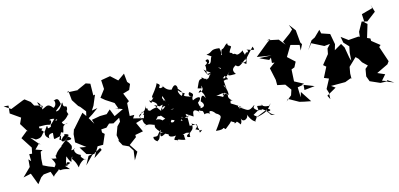

<svg xmlns="http://www.w3.org/2000/svg" viewBox="-117 -1348 4120 1982"><g transform="rotate(-15 1942.5 -357.5)"><path d="M228 -401 290 -452 259 -463 262 -539 268 -584 233 -521 212 -481C173 -467 203 -465 249 -487C262 -470 306 -491 374 -470C388 -472 403 -509 391 -512C357 -520 424 -538 461 -499C416 -482 460 -512 476 -541C422 -519 440 -516 388 -472C368 -463 404 -446 345 -439C347 -510 320 -414 285 -403C320 -408 251 -475 213 -437C234 -433 179 -394 234 -422C209 -460 167 -455 183 -443L263 -406L200 -447ZM228 -294 143 -392C169 -381 222 -342 192 -361C258 -357 263 -384 288 -412C330 -414 259 -384 340 -332C336 -320 307 -384 382 -381C379 -293 356 -315 455 -330C425 -254 477 -250 518 -305C509 -279 404 -218 434 -222C419 -220 339 -158 355 -130C360 -183 333 -131 360 -103C375 -127 293 -112 294 -139C332 -67 334 -65 306 -34C271 -55 292 -34 193 -85L197 -155L210 -226L233 -237L163 -261L216 -314ZM485 -356C495 -365 495 -425 515 -426C481 -395 536 -455 555 -440C533 -442 511 -419 499 -463C578 -489 598 -565 581 -515C600 -528 560 -552 587 -578C602 -644 550 -577 557 -656C549 -673 526 -577 471 -587C464 -593 531 -631 538 -651C528 -680 535 -728 471 -698C485 -719 501 -647 455 -629C404 -695 389 -660 336 -642C351 -662 324 -655 305 -732C309 -719 330 -727 343 -659C377 -710 303 -653 331 -611L347 -682L268 -704L244 -748L188 -791L168 -785L31 -730L-39 -777L12 -772L3 -690L106 -618L78 -557L137 -462L127 -471L60 -417L54 -412L132 -291L119 -229L89 -232L90 -157L67 -183L60 -103L-30 -15L53 -33L100 92L147 31L179 9L255 1L278 66C262 44 363 4 341 -8C368 33 342 -11 456 26C413 -28 398 -21 444 -15C427 -36 442 -67 475 -36C437 -15 415 -11 453 -111C461 -100 461 -70 489 -42C505 -105 522 -103 503 -71C533 -29 538 -9 548 32C585 -30 651 -48 632 -28C579 -77 600 -79 603 -86C518 -121 552 -183 562 -165C511 -153 515 -148 473 -219C479 -160 426 -182 463 -126C499 -125 557 -185 525 -223C502 -159 564 -197 495 -267C568 -261 559 -277 518 -309C570 -319 469 -353 492 -325C443 -303 463 -274 428 -297L465 -366Z M835 -283 848 -285 930 -290 967 -324 1011 -314 1083 -355 1081 -313 1043 -274 1011 -187 1022 -127 1011 -133 1045 -71 1106 -43 1140 11 1126 112 1174 32 1116 -55 1199 -117 1198 -140 1284 -156 1238 -257 1329 -284 1220 -311 1242 -343 1193 -344 1202 -480 1225 -494 1188 -585 1257 -605 1282 -663 1258 -691 1249 -782 1174 -729 1103 -794 1004 -777 1009 -682 950 -604 992 -569 1077 -514 1104 -440 1066 -461 1143 -431 1042 -383 1011 -463 968 -424 896 -423 806 -407 820 -361 778 -432 825 -461 892 -510 830 -499 859 -544 904 -650 885 -647 887 -771 841 -787 741 -742 756 -740 632 -746 648 -759 658 -657 706 -582 724 -567 771 -507 760 -460 730 -503 616 -374 609 -357 606 -374 585 -313 578 -227 678 -151 608 -164 660 -80 738 -59 749 -72 676 -56 628 33 716 -56 764 -78 812 -105 823 -81 729 -19 792 -128H851L896 -232L873 -254L874 -289L837 -324Z M1521 -317C1525 -297 1514 -320 1465 -389C1553 -344 1485 -363 1566 -371C1588 -442 1551 -412 1570 -457C1598 -395 1600 -354 1536 -318C1529 -369 1587 -335 1641 -360C1631 -294 1636 -355 1653 -370C1641 -309 1675 -285 1616 -301C1670 -298 1680 -309 1738 -291C1769 -279 1781 -273 1810 -322L1764 -328L1664 -395L1610 -348L1579 -412L1522 -321ZM1752 -173C1677 -204 1685 -181 1734 -129C1728 -174 1748 -133 1629 -183C1617 -157 1589 -156 1558 -206C1571 -207 1583 -120 1558 -173C1537 -138 1576 -140 1612 -220C1525 -234 1495 -206 1502 -199C1540 -186 1490 -247 1444 -235C1508 -296 1441 -263 1478 -265L1504 -261L1498 -273L1590 -163L1584 -201L1688 -158L1733 -231L1829 -168L1832 -192C1836 -248 1875 -229 1908 -187C1868 -214 1928 -215 1929 -262C1923 -236 1916 -247 1909 -294C1974 -343 1935 -367 1865 -331C1855 -384 1914 -377 1856 -421C1848 -431 1815 -387 1869 -367C1832 -384 1756 -397 1804 -419C1759 -456 1797 -426 1763 -406C1744 -429 1733 -462 1742 -472C1769 -435 1808 -419 1738 -495C1755 -461 1748 -589 1682 -495C1624 -500 1603 -555 1586 -576C1632 -515 1584 -571 1601 -545C1529 -519 1589 -602 1542 -537C1592 -571 1577 -578 1545 -601C1555 -599 1528 -554 1467 -479C1475 -468 1462 -498 1471 -452C1487 -478 1505 -473 1444 -436C1411 -475 1445 -386 1452 -430C1510 -401 1505 -369 1482 -359C1394 -349 1425 -329 1388 -354C1403 -391 1364 -349 1379 -409C1365 -350 1328 -339 1327 -356C1299 -294 1284 -342 1300 -277C1278 -333 1289 -325 1329 -346C1375 -351 1304 -306 1340 -319C1319 -257 1333 -291 1311 -289C1301 -198 1373 -217 1309 -199C1376 -234 1408 -168 1452 -194C1458 -217 1406 -216 1417 -158C1438 -117 1462 -100 1489 -85C1421 -119 1455 -36 1406 -23C1418 -4 1359 -39 1374 -72C1437 -62 1410 -80 1467 -125C1463 -108 1411 -24 1496 -71C1494 -85 1559 -28 1547 -73C1510 -49 1537 -16 1602 -26C1535 42 1618 0 1607 43C1601 -2 1626 34 1685 41C1677 -16 1694 -9 1669 -13C1723 -33 1709 -24 1747 -17C1686 7 1713 28 1742 25C1731 -47 1806 -7 1789 -110C1785 -90 1880 -83 1812 -36C1870 -10 1839 -12 1878 -13C1815 45 1877 -35 1827 -55C1842 -36 1847 -43 1839 -82L1765 -86L1766 -159L1751 -239L1705 -285L1715 -173L1799 -195Z M2569 -19 2634 -96 2602 -67C2614 -72 2605 -50 2606 -74C2532 -74 2528 -125 2547 -96C2477 -98 2489 -126 2493 -53C2414 -103 2473 -109 2463 -121C2384 -60 2387 -92 2304 -140C2285 -148 2318 -181 2313 -116C2317 -109 2282 -175 2369 -107C2259 -192 2252 -183 2219 -211C2222 -171 2226 -183 2232 -191C2238 -226 2233 -235 2261 -221C2192 -280 2250 -291 2215 -304C2218 -322 2137 -278 2201 -327C2157 -259 2204 -287 2110 -314C2158 -314 2191 -345 2237 -289C2244 -379 2191 -401 2219 -396C2238 -332 2231 -346 2224 -444C2278 -464 2284 -419 2253 -489C2251 -442 2219 -480 2189 -488C2184 -485 2283 -423 2222 -474C2250 -479 2287 -532 2182 -609C2172 -596 2257 -579 2223 -573C2225 -560 2192 -547 2234 -498C2285 -471 2239 -466 2327 -539C2258 -481 2276 -478 2364 -480C2320 -537 2367 -554 2384 -567C2414 -535 2422 -546 2507 -610C2516 -546 2413 -585 2460 -577L2495 -551L2518 -615L2603 -708C2611 -672 2637 -658 2533 -695C2564 -676 2523 -659 2542 -642C2551 -676 2513 -682 2496 -621C2562 -604 2490 -678 2496 -591C2533 -638 2474 -689 2502 -700C2400 -635 2434 -693 2387 -685C2380 -726 2327 -674 2389 -764C2384 -786 2354 -772 2359 -810C2320 -793 2327 -771 2287 -761C2262 -712 2285 -685 2299 -717C2229 -700 2293 -694 2268 -781C2164 -796 2198 -759 2122 -750C2175 -720 2169 -709 2183 -727C2143 -726 2162 -633 2109 -654C2136 -653 2143 -717 2102 -698C2080 -681 2138 -677 2079 -646C2098 -618 2042 -528 2111 -564C2094 -564 2124 -513 2116 -564C2089 -520 2073 -553 2052 -611C2107 -553 2142 -572 2092 -530C2096 -521 2055 -485 2062 -525C2074 -467 2034 -540 2041 -511C1983 -575 2024 -490 2024 -526C1978 -519 1984 -527 1944 -438C2001 -423 1980 -422 1986 -457C2019 -381 1929 -394 1941 -391C1975 -436 1941 -385 1972 -418C1960 -391 2000 -384 1998 -318C1977 -381 1955 -344 1940 -301C2002 -236 1924 -214 1870 -248C1930 -168 1934 -235 1943 -161C1965 -172 1999 -164 2013 -135C1975 -178 2013 -204 2060 -138C2023 -152 2104 -129 2100 -89C2043 -111 2109 -73 2112 -111C2108 -102 2048 -9 2013 35C2126 49 2075 2 2115 43C2208 -29 2216 -37 2148 -56C2232 23 2228 -9 2250 -8C2229 -32 2183 49 2267 -16C2194 -36 2276 18 2271 30C2271 44 2303 26 2292 -38C2294 33 2372 4 2365 -46C2364 -48 2391 32 2435 47C2414 63 2444 26 2456 8C2455 -30 2465 16 2431 -24C2516 -77 2473 -40 2510 -61C2529 -30 2515 -75 2543 -51C2619 -1 2587 12 2647 27C2584 28 2613 15 2571 -22C2611 -14 2630 -31 2586 -47C2564 -22 2555 -13 2443 12L2577 -43Z M2661 -563 2734 -530 2757 -549 2753 -493 2780 -490 2718 -445 2746 -314V-258L2828 -241L2880 -169L2876 -204L2875 -174L2857 -119L2796 -69L2816 -92L2923 -32L2974 -20L3042 -7L2964 -126L2948 -74L2945 -181L3010 -193L3005 -136L3117 -148L2992 -197L3018 -200L2924 -250L2931 -376L2965 -389L2993 -443L2918 -512L2985 -623L3077 -599L3073 -540L3103 -600L3090 -622L3078 -755L3023 -827L3043 -773L3008 -740L2920 -675L2938 -639L2883 -707L2761 -733L2801 -736L2761 -709L2618 -593L2769 -569L2640 -575Z M3864 -1 3803 -22 3852 -78 3776 -111 3901 -171 3921 -199 3865 -365 3884 -382 3801 -448 3800 -474 3768 -488 3810 -627 3784 -650 3780 -739 3900 -772 3892 -810 3916 -729 3815 -652 3758 -666 3705 -571 3699 -519 3685 -525 3578 -517 3507 -570 3519 -505 3569 -452 3556 -389 3550 -302 3539 -336 3519 -453 3493 -498 3414 -452 3432 -512 3411 -626 3323 -656 3314 -697 3248 -633 3208 -613 3148 -522 3197 -585 3321 -522 3382 -528 3346 -489 3335 -432 3257 -335 3285 -311 3231 -205 3280 -185 3228 -87 3241 -45 3239 24 3218 -18 3322 -77 3281 -106H3433L3496 -130L3504 -124L3505 -179L3517 -247L3607 -333L3669 -257L3699 -216L3686 -265L3619 -327L3576 -353L3628 -303L3653 -259L3728 -187L3752 -138L3726 -231L3670 -184L3669 -177L3657 -107L3678 -50L3782 -4L3841 -2L3858 -13L3921 29L3833 -6Z"/></g></svg>

Font: Hussar Lance
Style: Regular
Weight: 700
Foundry: Cannot Into Space Fonts, PlusOne Fonts
Version: Version 2.27